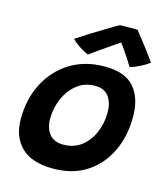

<svg xmlns="http://www.w3.org/2000/svg" viewBox="-113 -834 811 934"><g transform="rotate(15 293.0 -367.5)"><path d="M240.5 12.5Q133 12.5 80.2 -39.5Q27.5 -91.5 27.5 -181Q27.5 -282 68.8 -361.5Q110 -441 184.2 -486.8Q258.5 -532.5 358 -532.5Q460.5 -532.5 506.5 -478.5Q552.5 -424.5 552.5 -332Q552.5 -232.5 515 -154.8Q477.5 -77 407.8 -32.2Q338 12.5 240.5 12.5ZM258.5 -113Q312 -113 349.8 -142.2Q387.5 -171.5 407.5 -218.8Q427.5 -266 427.5 -320Q427.5 -367 405.8 -398.2Q384 -429.5 335 -429.5Q282.5 -429.5 244.2 -398.5Q206 -367.5 185.5 -319.2Q165 -271 165 -218Q165 -172 188.2 -142.5Q211.5 -113 258.5 -113ZM463.5 -746.5Q478.5 -728.5 497.5 -703.8Q516.5 -679 535.5 -654Q554.5 -629 568.5 -608.5Q547.5 -592.5 521 -579.8Q494.5 -567 474 -560.5Q463.5 -578 449.8 -599Q436 -620 423.2 -638.2Q410.5 -656.5 403.5 -666Q390 -657 364.2 -639.5Q338.5 -622 310.8 -602.5Q283 -583 262 -567.5Q251 -571.5 234.2 -581Q217.5 -590.5 201.5 -602.2Q185.5 -614 177 -624Q212.5 -647.5 253 -672.5Q293.5 -697.5 327 -717.8Q360.5 -738 376 -746Q383.5 -746 400.8 -746.2Q418 -746.5 436 -746.8Q454 -747 463.5 -746.5Z"/></g></svg>

Font: Grandstander SemiBold
Style: Italic
Weight: 600
Italic angle: -15°
Designer: Tyler Finck
Foundry: Etcetera Type Co
Version: Version 1.200; ttfautohint (v1.8.3)